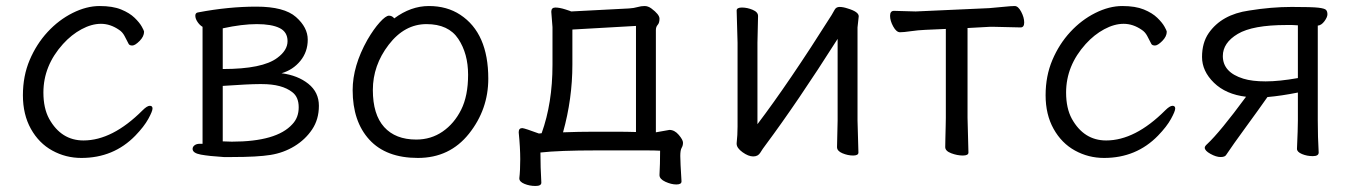

<svg xmlns="http://www.w3.org/2000/svg" viewBox="-20 -506 4469 637"><path d="M429 -56Q357 18 250 18Q198 18 153.5 -6.5Q109 -31 82.5 -78.5Q56 -126 56 -190Q56 -254 78.5 -307Q101 -360 138 -400Q175 -440 221 -463Q267 -486 310.5 -486Q354 -486 382 -474.5Q410 -463 426.5 -447Q443 -431 450.5 -417.5Q458 -404 458 -401Q458 -385 443 -370Q428 -355 419 -355Q410 -355 407 -360Q400 -374 393 -387Q386 -400 375 -407Q346 -427 315 -427Q284 -427 250.5 -409Q217 -391 189 -360Q124 -288 124 -199Q124 -147 143 -112Q183 -40 257 -40Q353 -40 453 -140Q468 -155 477 -155Q486 -155 486 -146Q486 -137 472 -111.5Q458 -86 429 -56Z M719 -37 749 -36Q898 -36 950 -94Q971 -116 971 -150Q971 -184 950 -200Q916 -227 849 -227H839Q806 -227 719 -221ZM719 -412V-277Q851 -277 900 -314Q934 -339 934 -369.5Q934 -400 907.5 -413Q881 -426 832 -426Q783 -426 719 -412ZM722 15Q674 12 646.5 7Q619 2 619 -12Q619 -19 625.5 -24Q632 -29 643 -29H652V-417Q643 -422 635.5 -433Q628 -444 628 -454Q628 -464 638 -465Q738 -484 830.5 -484Q923 -484 962 -449.5Q1001 -415 1001 -374.5Q1001 -334 976.5 -304Q952 -274 914 -263Q968 -256 1003 -228Q1038 -200 1038 -155Q1038 -110 1015.5 -76.5Q993 -43 957 -21Q921 1 877.5 8Q834 15 750 15Z M1361 -43Q1410 -43 1448.5 -69.5Q1487 -96 1510 -142Q1533 -188 1533 -258Q1533 -328 1500.5 -377Q1468 -426 1395 -426Q1322 -426 1269.5 -357.5Q1217 -289 1217 -207.5Q1217 -126 1254.5 -84.5Q1292 -43 1361 -43ZM1288 -445Q1343 -486 1403 -486Q1463 -486 1507 -457Q1600 -396 1600 -245Q1600 -143 1536 -62.5Q1472 18 1366.5 18Q1261 18 1205.5 -42.5Q1150 -103 1150 -207Q1150 -287 1199 -374Q1220 -410 1240 -432Q1260 -454 1270.5 -454Q1281 -454 1288 -445Z M1848 -67Q1902 -69 1948 -69H2026Q2059 -69 2090 -68V-420L1879 -408V-292Q1879 -178 1848 -67ZM1713 -81Q1722 -80 1768 -63L1777 -64Q1813 -164 1813 -291V-416L1809 -467Q1809 -481 1822.5 -481Q1836 -481 1855 -475Q1874 -469 1875 -468L2067 -478Q2083 -479 2095 -482.5Q2107 -486 2118.5 -486Q2130 -486 2141 -478Q2168 -458 2168 -444Q2168 -430 2162 -423.5Q2156 -417 2156 -406V-67L2201 -75Q2218 -75 2232 -58.5Q2246 -42 2246 -32.5Q2246 -23 2241.5 -15.5Q2237 -8 2237 11.5Q2237 31 2241 95V96Q2241 106 2224 106Q2207 106 2187.5 97Q2168 88 2168 75V74Q2170 40 2170 -6Q2152 -7 2126 -7H1959Q1835 -7 1773 0Q1773 49 1776 100Q1776 111 1756.5 111Q1737 111 1720 104Q1703 97 1703 86V85Q1706 60 1706 22Q1706 -16 1701 -66V-68Q1701 -81 1713 -81Z M2757 -18 2759 -106V-377Q2625 -166 2520 -25Q2510 -12 2502.5 0.5Q2495 13 2479 13Q2463 13 2443.5 -1Q2424 -15 2424 -29V-31Q2427 -58 2427 -86V-364L2424 -471Q2424 -481 2441.5 -481Q2459 -481 2477 -473.5Q2495 -466 2495 -453L2493 -364V-94Q2597 -231 2739 -456Q2744 -464 2749 -473.5Q2754 -483 2765.5 -483Q2777 -483 2792 -478Q2829 -467 2829 -452L2825 -415V-106L2828 0Q2828 10 2810.5 10Q2793 10 2775 2.5Q2757 -5 2757 -18Z M3190 -115 3193 0Q3193 10 3174.5 10Q3156 10 3136 2.5Q3116 -5 3116 -18Q3116 -26 3116.5 -46.5Q3117 -67 3117.5 -87.5Q3118 -108 3118 -115V-410L3050 -407Q3026 -406 3002 -402.5Q2978 -399 2966 -399Q2954 -399 2943.5 -418Q2933 -437 2933 -453.5Q2933 -470 2946 -470L3018 -468L3262 -479Q3287 -481 3311 -483.5Q3335 -486 3346.5 -486Q3358 -486 3368 -467Q3378 -448 3378 -431.5Q3378 -415 3366 -415L3280 -417H3263L3190 -413Z M3822 -56Q3750 18 3643 18Q3591 18 3546.5 -6.5Q3502 -31 3475.5 -78.5Q3449 -126 3449 -190Q3449 -254 3471.5 -307Q3494 -360 3531 -400Q3568 -440 3614 -463Q3660 -486 3703.5 -486Q3747 -486 3775 -474.5Q3803 -463 3819.5 -447Q3836 -431 3843.5 -417.5Q3851 -404 3851 -401Q3851 -385 3836 -370Q3821 -355 3812 -355Q3803 -355 3800 -360Q3793 -374 3786 -387Q3779 -400 3768 -407Q3739 -427 3708 -427Q3677 -427 3643.5 -409Q3610 -391 3582 -360Q3517 -288 3517 -199Q3517 -147 3536 -112Q3576 -40 3650 -40Q3746 -40 3846 -140Q3861 -155 3870 -155Q3879 -155 3879 -146Q3879 -137 3865 -111.5Q3851 -86 3822 -56Z M4105 -245Q4134 -236 4179 -236Q4224 -236 4286 -247V-422Q4276 -423 4267 -423H4248Q4136 -423 4086.5 -393.5Q4037 -364 4037 -320Q4037 -266 4105 -245ZM4355 0Q4355 12 4335.5 12Q4316 12 4299.5 5Q4283 -2 4283 -12V-13Q4286 -79 4286 -106V-199Q4231 -188 4185 -184Q4157 -144 4113.5 -84.5Q4070 -25 4048 8Q4044 15 4029.5 15Q4015 15 3996 4.5Q3977 -6 3977 -16Q3977 -21 3985 -28Q4027 -67 4114 -185Q4047 -193 4007.5 -231.5Q3968 -270 3968 -317Q3968 -364 3990 -396Q4033 -458 4124 -471Q4198 -483 4265.5 -483Q4333 -483 4354 -480.5Q4375 -478 4379.5 -473Q4384 -468 4384 -458.5Q4384 -449 4374 -435.5Q4364 -422 4352 -421V-106Q4352 -51 4355 0Z"/></svg>

Font: ToneOZ-Pinyin-WenKai-Regular
Style: Regular
Weight: 400
Designer: Fontworks Inc.
Foundry: ToneOZ
Version: Version 0.240331